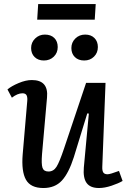

<svg xmlns="http://www.w3.org/2000/svg" viewBox="-20 -921 639 955"><path d="M169.9 -900.9H456.1L451.2 -823.2H165ZM203.1 -749Q232.9 -749 250 -732.2Q267.1 -715.3 267.1 -687Q267.1 -658.2 247.6 -639.2Q228 -620.1 198.2 -620.1Q169.9 -620.1 152.3 -637.2Q134.8 -654.3 134.8 -682.1Q134.8 -710 154.8 -729.5Q174.8 -749 203.1 -749ZM403.8 -749Q432.6 -749 449.7 -731.9Q466.8 -714.8 466.8 -687Q466.8 -658.2 447.5 -639.2Q428.2 -620.1 398.9 -620.1Q369.6 -620.1 352.3 -637.2Q335 -654.3 335 -682.1Q335 -710 354.7 -729.5Q374.5 -749 403.8 -749ZM17.1 -476.1Q36.6 -492.7 72.5 -507.8Q108.4 -522.9 138.2 -522.9Q222.2 -522.9 213.9 -436L189 -153.8Q185.1 -105 191.4 -86.4Q197.8 -67.9 221.2 -67.9Q246.1 -67.9 261 -91.3Q275.9 -114.7 298.8 -183.1L408.2 -508.8H504.9L488.8 -92.8Q487.8 -72.3 493.7 -63.2Q499.5 -54.2 515.1 -54.2Q527.3 -54.2 571.8 -70.8L589.8 -21Q569.3 -8.8 534.9 2.7Q500.5 14.2 472.2 14.2Q428.7 14.2 410.6 -11.2Q392.6 -36.6 397 -87.9L421.9 -356L414.1 -356.9L347.2 -139.2Q321.8 -59.6 287.6 -22.7Q253.4 14.2 195.8 14.2Q132.3 14.2 109.1 -27.1Q85.9 -68.4 92.8 -152.8L115.2 -414.1Q117.7 -436 112.5 -446.5Q107.4 -457 91.8 -457Q67.4 -457 39.1 -435.1Z"/></svg>

Font: Literata Book Medium
Style: Italic
Weight: 500
Italic angle: -3°
Designer: Latin by Veronika Burian and Jose Scaglione. Greek by Irene Vlachou. Cyrillic by Vera Evstafieva
Foundry: TypeTogether
Version: Version 1.003;PS 001.003;hotconv 1.0.88;makeotf.lib2.5.64775